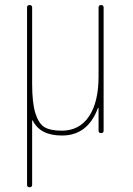

<svg xmlns="http://www.w3.org/2000/svg" viewBox="-20 -540 540 779"><path d="M89.8 210V-509.8Q89.8 -519.5 100.1 -519.5Q110.4 -519.5 110.4 -509.8V-200.2Q110.4 -121.1 124 -79.1Q137.7 -37.1 161.6 -23.4Q185.5 -9.8 230.5 -9.8Q301.8 -9.8 340.8 -67.4Q379.9 -125 379.9 -230.5V-509.8Q379.9 -519.5 390.1 -519.5Q400.4 -519.5 400.4 -509.8V-9.8Q400.4 0 390.1 0Q379.9 0 379.9 -9.8V-101.6Q379.9 -102.5 378.9 -102.5Q377 -102.5 377 -100.6Q335 10.7 230.5 9.8Q142.6 9.8 112.3 -51.8Q111.3 -51.8 110.4 -50.8V210Q110.4 219.7 100.1 219.7Q89.8 219.7 89.8 210Z"/></svg>

Font: Rounded Mgen+ 1m thin
Style: Regular
Weight: 100
Designer: [Source Han Sans]
Ryoko NISHIZUKA  (kana & ideographs); Paul D. Hunt (Latin, Greek & Cyrillic); Wenlong ZHANG  (bopomofo
Version: Version 1.059.20150602